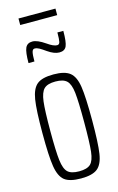

<svg xmlns="http://www.w3.org/2000/svg" viewBox="-127 -878 577 938"><g transform="rotate(-15 161.5 -409.0)"><path d="M36 -254Q36 -371 44.5 -423.5Q53 -476 78.5 -497Q104 -518 162 -518Q219 -518 245 -497Q271 -476 279 -423Q287 -370 287 -254Q287 -138 279 -85.5Q271 -33 245 -12.5Q219 8 162 8Q104 8 78.5 -12.5Q53 -33 44.5 -85.5Q36 -138 36 -254ZM247 -254Q247 -358 242 -403Q237 -448 219.5 -465Q202 -482 162 -482Q122 -482 104.5 -465Q87 -448 81.5 -403Q76 -358 76 -254Q76 -151 81.5 -106Q87 -61 104.5 -44.5Q122 -28 162 -28Q202 -28 219.5 -44.5Q237 -61 242 -105.5Q247 -150 247 -254ZM104 -700Q129 -700 168 -673Q199 -651 217 -651Q228 -651 231 -663.5Q234 -676 234 -711H264Q264 -655 255 -634.5Q246 -614 219 -614Q193 -614 160 -637Q142 -650 129.5 -657Q117 -664 106 -664Q96 -664 92.5 -650.5Q89 -637 89 -603H59Q59 -658 68.5 -679Q78 -700 104 -700ZM68 -793V-826H255V-793Z"/></g></svg>

Font: Saira Ultra Condensed ExLight
Style: Regular
Weight: 200
Width: 1
Designer: Hector Gatti with collaboration of the Omnibus-Type team
Foundry: Omnibus-Type
Version: Version 1.001; ttfautohint (v1.8)